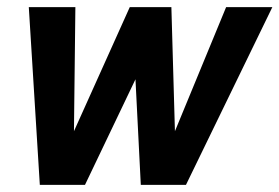

<svg xmlns="http://www.w3.org/2000/svg" viewBox="-20 -520 786 540"><path d="M192 -500 188 -151 345 -500H462L472 -151L616 -500H746L503 0H376L361 -297L219 0H92L61 -500Z"/></svg>

Font: Epunda Sans
Style: Bold Italic
Weight: 700
Italic angle: -12.0243°
Designer: Simon Atzbach
Foundry: typofactur
Version: Version 2.204; ttfautohint (v1.8.4.7-5d5b)